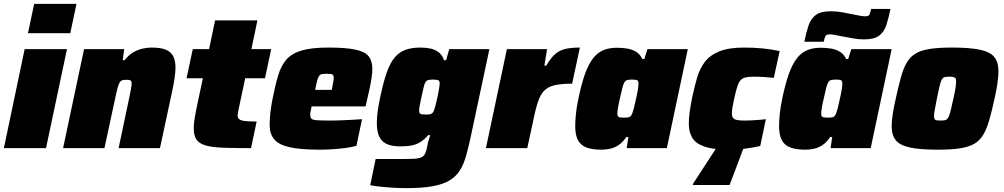

<svg xmlns="http://www.w3.org/2000/svg" viewBox="-25 -763 5172 989"><path d="M119 -592 151 -743H369L337 -592ZM-5 0 102 -510H320L212 0Z M300 0 408 -510H615L607 -453H617Q638 -480 662.5 -494Q687 -508 711.5 -513Q736 -518 755 -518Q804 -518 830.5 -506.5Q857 -495 868 -472Q879 -449 879 -414Q879 -393 874 -359Q869 -325 861 -289L799 0H586L640 -256Q645 -280 649 -301Q653 -322 653 -331Q653 -341 650.5 -345Q648 -349 643 -350.5Q638 -352 629 -352Q615 -352 606.5 -350Q598 -348 592.5 -340Q587 -332 582 -315Q577 -298 571 -269L513 0Z M1268 0Q1183 0 1126 -2Q1069 -4 1035.5 -13.5Q1002 -23 987.5 -43.5Q973 -64 973 -101Q973 -116 975 -134Q977 -152 981 -173Q985 -194 990 -219L1020 -360H936L968 -510H1052L1083 -658H1301L1270 -510H1372L1340 -360H1238L1203 -195Q1202 -189 1201 -183.5Q1200 -178 1199.5 -174Q1199 -170 1199 -167Q1199 -156 1207.5 -149Q1216 -142 1237 -139.5Q1258 -137 1297 -137Z M1622 8Q1522 8 1465.5 -5Q1409 -18 1386.5 -46.5Q1364 -75 1364 -119Q1364 -147 1367.5 -180.5Q1371 -214 1379 -254Q1393 -325 1408 -375Q1423 -425 1450.5 -456.5Q1478 -488 1529 -503Q1580 -518 1666 -518Q1756 -518 1805.5 -507.5Q1855 -497 1874 -473Q1893 -449 1893 -408Q1893 -389 1889 -362Q1885 -335 1879 -307Q1873 -279 1867 -254L1858 -215H1580Q1579 -208 1576 -194Q1573 -180 1573 -174Q1573 -158 1579.5 -151.5Q1586 -145 1609.5 -143.5Q1633 -142 1684 -142Q1701 -142 1726.5 -143Q1752 -144 1781.5 -145.5Q1811 -147 1840 -149L1811 -12Q1791 -6 1760 -1.5Q1729 3 1693 5.5Q1657 8 1622 8ZM1598 -300H1684L1687 -316Q1690 -333 1692 -343.5Q1694 -354 1694 -362Q1694 -372 1690.5 -376.5Q1687 -381 1679 -382Q1671 -383 1658 -383Q1642 -383 1633 -381Q1624 -379 1618.5 -371.5Q1613 -364 1608.5 -347Q1604 -330 1598 -300Z M2069 206Q2036 206 2000.5 204Q1965 202 1934 198.5Q1903 195 1882 191L1910 56Q1932 56 1953.5 56Q1975 56 1997 56Q2019 56 2041 56Q2086 56 2111 54.5Q2136 53 2148.5 46Q2161 39 2167 23.5Q2173 8 2178 -20Q2180 -32 2184 -43.5Q2188 -55 2191 -67H2181Q2159 -42 2137.5 -29.5Q2116 -17 2092 -13Q2068 -9 2036 -9Q1997 -9 1970 -20Q1943 -31 1929.5 -57.5Q1916 -84 1916 -130Q1916 -156 1920.5 -189.5Q1925 -223 1934 -265Q1950 -341 1967.5 -390.5Q1985 -440 2008.5 -467.5Q2032 -495 2064 -506.5Q2096 -518 2141 -518Q2168 -518 2192 -513Q2216 -508 2234.5 -494Q2253 -480 2262 -453H2273L2289 -510H2496L2399 -55Q2387 0 2375 42.5Q2363 85 2343 116Q2323 147 2289.5 167Q2256 187 2202.5 196.5Q2149 206 2069 206ZM2169 -173Q2182 -173 2190 -174.5Q2198 -176 2203 -181.5Q2208 -187 2212 -198Q2215 -206 2218.5 -220.5Q2222 -235 2226 -252Q2230 -269 2233 -285.5Q2236 -302 2238 -315Q2240 -328 2240 -333Q2240 -347 2232 -350Q2224 -353 2207 -353Q2191 -353 2182 -351Q2173 -349 2167.5 -341Q2162 -333 2157.5 -314.5Q2153 -296 2146 -263Q2140 -236 2137 -219.5Q2134 -203 2134 -193Q2134 -184 2137.5 -179.5Q2141 -175 2149 -174Q2157 -173 2169 -173Z M2478 0 2586 -510H2793L2779 -425H2789Q2811 -463 2833 -483Q2855 -503 2885.5 -510.5Q2916 -518 2962 -518L2922 -332Q2872 -332 2839 -325.5Q2806 -319 2785.5 -302.5Q2765 -286 2752 -254Q2739 -222 2728 -171L2691 0Z M3073 8Q3028 8 2998 -2.5Q2968 -13 2953 -39.5Q2938 -66 2938 -113Q2938 -140 2941.5 -175Q2945 -210 2954 -253Q2970 -331 2988.5 -382.5Q3007 -434 3030.5 -463.5Q3054 -493 3084 -505Q3114 -517 3152 -517Q3180 -517 3205 -513Q3230 -509 3250.5 -497Q3271 -485 3284 -459H3294L3310 -510H3518L3410 0H3203L3212 -57H3201Q3183 -30 3162 -16Q3141 -2 3118.5 3Q3096 8 3073 8ZM3190 -157Q3204 -157 3212 -158.5Q3220 -160 3224.5 -165.5Q3229 -171 3233 -182Q3236 -190 3240 -205.5Q3244 -221 3248 -239.5Q3252 -258 3256 -276Q3260 -294 3262 -309Q3264 -324 3264 -331Q3264 -346 3257.5 -349.5Q3251 -353 3231 -353Q3216 -353 3207 -351Q3198 -349 3192 -340Q3186 -331 3181 -311Q3176 -291 3168 -255Q3161 -225 3158 -206.5Q3155 -188 3155 -177Q3155 -168 3158.5 -163.5Q3162 -159 3170 -158Q3178 -157 3190 -157Z M3733 8Q3649 8 3603.5 -8Q3558 -24 3540.5 -54Q3523 -84 3523 -125Q3523 -153 3527.5 -185.5Q3532 -218 3539 -254Q3551 -312 3565 -360.5Q3579 -409 3605.5 -444Q3632 -479 3680.5 -498.5Q3729 -518 3809 -518Q3859 -518 3904 -513.5Q3949 -509 3991 -500L3961 -362Q3944 -364 3914.5 -366Q3885 -368 3858 -368Q3831 -368 3814.5 -364Q3798 -360 3788.5 -348.5Q3779 -337 3772 -314.5Q3765 -292 3757 -255Q3751 -229 3748 -210.5Q3745 -192 3745 -179Q3745 -164 3751 -156Q3757 -148 3771 -145Q3785 -142 3809 -142Q3832 -142 3863.5 -144Q3895 -146 3920 -149L3891 -11Q3851 -2 3811 3Q3771 8 3733 8ZM3544 190V185L3676 -18H3811L3810 -13L3733 190Z M4123 8Q4078 8 4048 -2.5Q4018 -13 4003 -39.5Q3988 -66 3988 -113Q3988 -140 3991.5 -175Q3995 -210 4004 -253Q4020 -331 4038.5 -382.5Q4057 -434 4080.5 -463.5Q4104 -493 4134 -505Q4164 -517 4202 -517Q4230 -517 4255 -513Q4280 -509 4300.5 -497Q4321 -485 4334 -459H4344L4360 -510H4568L4460 0H4253L4262 -57H4251Q4233 -30 4212 -16Q4191 -2 4168.5 3Q4146 8 4123 8ZM4240 -157Q4254 -157 4262 -158.5Q4270 -160 4274.5 -165.5Q4279 -171 4283 -182Q4286 -190 4290 -205.5Q4294 -221 4298 -239.5Q4302 -258 4306 -276Q4310 -294 4312 -309Q4314 -324 4314 -331Q4314 -346 4307.5 -349.5Q4301 -353 4281 -353Q4266 -353 4257 -351Q4248 -349 4242 -340Q4236 -331 4231 -311Q4226 -291 4218 -255Q4211 -225 4208 -206.5Q4205 -188 4205 -177Q4205 -168 4208.5 -163.5Q4212 -159 4220 -158Q4228 -157 4240 -157ZM4118 -548Q4128 -597 4140 -632Q4152 -667 4177.5 -686Q4203 -705 4255 -705Q4285 -705 4314.5 -699.5Q4344 -694 4369 -689Q4389 -685 4405 -682Q4421 -679 4432 -679Q4449 -679 4453.5 -687.5Q4458 -696 4462 -717H4562Q4552 -669 4540.5 -633.5Q4529 -598 4503 -579Q4477 -560 4425 -560Q4395 -560 4365.5 -566Q4336 -572 4311 -576Q4292 -580 4275.5 -583Q4259 -586 4248 -586Q4232 -586 4227 -577Q4222 -568 4218 -548Z M4807 8Q4715 8 4663 -3Q4611 -14 4589.5 -40.5Q4568 -67 4568 -112Q4568 -139 4573.5 -175Q4579 -211 4589 -255Q4603 -319 4615.5 -364.5Q4628 -410 4645.5 -440Q4663 -470 4691 -487Q4719 -504 4764.5 -511Q4810 -518 4878 -518Q4970 -518 5022.5 -507Q5075 -496 5096.5 -469.5Q5118 -443 5118 -397Q5118 -370 5113 -334.5Q5108 -299 5098 -255Q5084 -191 5071 -145.5Q5058 -100 5040.5 -70Q5023 -40 4994.5 -23Q4966 -6 4920.5 1Q4875 8 4807 8ZM4820 -142Q4833 -142 4841 -143.5Q4849 -145 4854.5 -150.5Q4860 -156 4864.5 -168.5Q4869 -181 4874 -202Q4879 -223 4886 -255Q4894 -290 4897 -311Q4900 -332 4900 -345Q4900 -356 4896 -360.5Q4892 -365 4884.5 -366.5Q4877 -368 4865 -368Q4849 -368 4840 -365.5Q4831 -363 4825.5 -352Q4820 -341 4814.5 -318.5Q4809 -296 4801 -255Q4794 -219 4790 -197.5Q4786 -176 4786 -164Q4786 -154 4789.5 -149Q4793 -144 4800.5 -143Q4808 -142 4820 -142Z"/></svg>

Font: Saira Thin Black
Style: Italic
Weight: 900
Italic angle: -12°
Version: Version 1.101